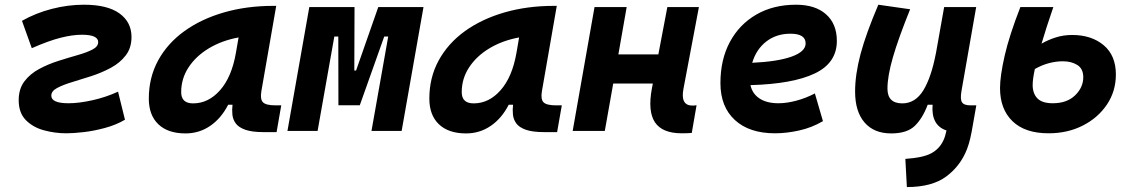

<svg xmlns="http://www.w3.org/2000/svg" viewBox="-20 -547 4728 802"><path d="M256.8 9.8Q209.5 9.8 163.6 -2.7Q117.7 -15.1 87.9 -45.4Q58.1 -75.7 58.1 -128.4Q58.1 -175.8 82 -207.3Q106 -238.8 143.8 -259Q181.6 -279.3 224.1 -292.7Q266.6 -306.2 304.4 -316.9Q342.3 -327.6 366.2 -340.1Q390.1 -352.5 390.1 -371.1Q390.1 -401.9 321.8 -401.9Q282.7 -401.9 232.7 -389.2Q182.6 -376.5 112.8 -345.7L71.8 -460Q128.4 -492.2 196 -509.8Q263.7 -527.3 330.6 -527.3Q428.7 -527.3 479 -491Q529.3 -454.6 529.3 -392.6Q529.3 -346.7 505.1 -315.4Q481 -284.2 442.9 -263.7Q404.8 -243.2 361.8 -229.2Q318.8 -215.3 280.8 -203.9Q242.7 -192.4 218.5 -179.4Q194.3 -166.5 194.3 -147.5Q194.3 -115.7 266.1 -115.7Q309.6 -115.7 365.7 -128.2Q421.9 -140.6 473.1 -164.1L502 -46.9Q464.4 -24.9 418.2 -12.5Q372.1 0 329.1 4.9Q286.1 9.8 256.8 9.8Z M754.9 10.3Q681.6 10.3 641.6 -27.8Q601.6 -65.9 601.6 -135.3Q601.6 -223.1 640.6 -294.7Q679.7 -366.2 750.2 -417Q820.8 -467.8 915.5 -495.1Q1010.3 -522.5 1121.6 -522.5H1133.8L1071.8 -166.5Q1065.9 -132.3 1078.6 -119.6Q1091.3 -106.9 1131.3 -106.9H1154.8L1135.3 4.9H1082Q1032.2 4.9 1004.4 -5.1Q976.6 -15.1 964.6 -31.7Q952.6 -48.3 950.7 -68.6Q948.7 -88.9 951.2 -109.4H933.1Q903.3 -51.8 857.4 -20.8Q811.5 10.3 754.9 10.3ZM786.6 -115.2Q850.6 -115.2 899.2 -170.2Q947.8 -225.1 965.3 -325.7L976.6 -390.6Q907.2 -377.9 853 -345.5Q798.8 -313 767.8 -265.9Q736.8 -218.8 736.8 -162.1Q736.8 -115.2 786.6 -115.2Z M1180.7 0 1272 -517.6H1460.9L1460 -252.4H1467.3L1560.1 -517.6H1749L1657.7 0H1531.7L1601.6 -394.5H1585L1482.9 -107.4H1393.6L1393.1 -394.5H1376.5L1306.6 0Z M1926.8 10.3Q1853.5 10.3 1813.5 -27.8Q1773.4 -65.9 1773.4 -135.3Q1773.4 -223.1 1812.5 -294.7Q1851.6 -366.2 1922.1 -417Q1992.7 -467.8 2087.4 -495.1Q2182.1 -522.5 2293.5 -522.5H2305.7L2243.7 -166.5Q2237.8 -132.3 2250.5 -119.6Q2263.2 -106.9 2303.2 -106.9H2326.7L2307.1 4.9H2253.9Q2204.1 4.9 2176.3 -5.1Q2148.4 -15.1 2136.5 -31.7Q2124.5 -48.3 2122.6 -68.6Q2120.6 -88.9 2123 -109.4H2105Q2075.2 -51.8 2029.3 -20.8Q1983.4 10.3 1926.8 10.3ZM1958.5 -115.2Q2022.5 -115.2 2071 -170.2Q2119.6 -225.1 2137.2 -325.7L2148.4 -390.6Q2079.1 -377.9 2024.9 -345.5Q1970.7 -313 1939.7 -265.9Q1908.7 -218.8 1908.7 -162.1Q1908.7 -115.2 1958.5 -115.2Z M2372.1 0 2463.4 -517.6H2597.7L2563 -319.8H2730L2767.6 -517.6H2899.4L2835 -176.8Q2821.3 -106 2872.1 -106Q2880.4 -106 2889.6 -107.4L2869.6 8.3Q2851.6 9.8 2827.6 9.8Q2746.6 9.8 2715.8 -36.1Q2685.1 -82 2703.1 -178.2L2707 -198.2H2541.5L2506.3 0Z M3231.4 -115.7Q3266.6 -115.7 3306.6 -126.5Q3346.7 -137.2 3383.8 -156.7L3417.5 -41Q3371.1 -13.7 3318.4 -2Q3265.6 9.8 3217.3 9.8Q3109.9 9.8 3049.6 -45.7Q2989.3 -101.1 2989.3 -199.7Q2989.3 -298.3 3028.8 -371.8Q3068.4 -445.3 3139.4 -486.3Q3210.4 -527.3 3305.2 -527.3Q3385.3 -527.3 3430.4 -487.3Q3475.6 -447.3 3475.6 -376Q3475.6 -284.2 3383.5 -240.2Q3291.5 -196.3 3114.7 -191.4Q3122.6 -155.3 3152.8 -135.5Q3183.1 -115.7 3231.4 -115.7ZM3122.1 -284.7Q3228 -289.6 3286.6 -310.5Q3345.2 -331.5 3345.2 -365.7Q3345.2 -406.2 3281.7 -406.2Q3222.7 -406.2 3180.7 -373.5Q3138.7 -340.8 3122.1 -284.7Z M3768.1 234.4 3761.7 116.7Q3835.4 111.8 3869.6 93.5Q3903.8 75.2 3920.4 40Q3924.3 32.2 3927.7 21Q3931.2 9.8 3933.6 -2Q3868.7 -23.4 3875.5 -109.4H3855Q3834 -53.2 3801.5 -21.5Q3769 10.3 3702.6 10.3Q3630.4 10.3 3591.1 -35.6Q3551.8 -81.5 3551.8 -164.6Q3551.8 -235.8 3574.7 -321.8Q3597.7 -407.7 3648.9 -527.3L3781.7 -508.3Q3732.4 -386.2 3709.7 -307.6Q3687 -229 3687 -176.8Q3687 -115.2 3749 -115.2Q3803.2 -115.2 3836.7 -169.4Q3870.1 -223.6 3889.6 -325.7V-325.2L3923.8 -517.6H4057.6L3996.1 -166.5Q3990.2 -132.3 3998.5 -119.6Q4006.8 -106.9 4033.7 -106.9H4058.1L4043 -21Q4038.6 5.9 4033 30.3Q4027.3 54.7 4019.5 75.2Q3992.2 146 3932.6 190.2Q3873 234.4 3768.1 234.4Z M4359.9 9.8Q4261.7 9.8 4209.5 -40.5Q4157.2 -90.8 4157.2 -179.2Q4157.2 -229 4176.5 -314Q4195.8 -398.9 4242.2 -517.6H4379.9Q4349.6 -429.7 4330.6 -364.7Q4358.9 -380.9 4390.6 -390.9Q4422.4 -400.9 4459 -400.9Q4539.1 -400.9 4590.1 -358.2Q4641.1 -315.4 4641.1 -235.8Q4641.1 -166 4603.8 -110.4Q4566.4 -54.7 4502.9 -22.5Q4439.5 9.8 4359.9 9.8ZM4302.7 -258.8Q4293.5 -216.3 4293.5 -191.9Q4293.5 -156.7 4313.2 -136.2Q4333 -115.7 4377.4 -115.7Q4436.5 -115.7 4470.7 -148.7Q4504.9 -181.6 4504.9 -224.6Q4504.9 -259.8 4480.2 -275.4Q4455.6 -291 4419.4 -291Q4391.1 -291 4361.6 -283.2Q4332 -275.4 4302.7 -258.8Z"/></svg>

Font: Cascadia Mono
Style: Bold Italic
Weight: 700
Italic angle: -10°
Monospace: yes
Designer: Aaron Bell
Foundry: Saja Typeworks
Version: Version 2404.023; ttfautohint (v1.8.4)